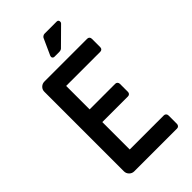

<svg xmlns="http://www.w3.org/2000/svg" viewBox="-266 -983 1070 1070"><g transform="rotate(-45 268.5 -448.0)"><path d="M123 0Q106 0 94 -12Q82 -24 82 -41V-668Q82 -685 94 -696.5Q106 -708 123 -708H460Q468 -708 473 -703Q478 -698 478 -689V-623Q478 -615 473 -610Q468 -605 460 -605H191V-420H393Q401 -420 406 -414.5Q411 -409 411 -401V-338Q411 -330 406 -325Q401 -320 393 -320H191V-104H460Q468 -104 473 -98.5Q478 -93 478 -85V-19Q478 -11 473 -5.5Q468 0 460 0ZM260 -766Q252 -766 248 -772Q244 -778 247 -786L290 -881Q292 -887 298.5 -891.5Q305 -896 312 -896H407Q421 -896 421 -881Q421 -875 417 -871L321 -776Q317 -771 311 -768.5Q305 -766 298 -766Z"/></g></svg>

Font: Miriam Libre SemiBold
Style: Regular
Weight: 600
Version: Version 2.000